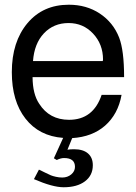

<svg xmlns="http://www.w3.org/2000/svg" viewBox="-20 -559 573 809"><path d="M119.1 -301.8H413.1Q414.1 -304.7 414.1 -308.1Q414.1 -372.6 372.1 -417.5Q330.6 -461.9 269 -461.9Q206.1 -461.9 165 -418.5Q124.5 -375.5 119.1 -301.8ZM144 155.8Q146.5 156.7 150.1 158.4Q153.8 160.2 159.4 163.1Q165 166 169.4 168Q191.4 178.2 194.3 179.7Q202.6 183.1 215.8 186Q229 189 242.2 189Q264.6 189 280.3 175.8Q295.9 162.6 295.9 144Q295.9 106.9 250 106.9Q235.8 106.9 219.2 115.2L207 107.9L246.1 22Q145 14.6 87.4 -59.1Q29.8 -132.8 29.8 -254.9Q29.8 -382.8 95.7 -461.4Q161.1 -539.1 270 -539.1Q344.2 -539.1 400.4 -502Q457 -464.4 481.9 -400.9Q502.9 -346.7 502.9 -233.9H117.2Q117.7 -162.6 145 -122.1Q188 -54.2 271 -54.2Q373 -54.2 408.2 -159.2H492.2Q477.5 -77.6 422.4 -29.3Q368.7 17.6 284.2 22.9L264.2 71.8Q275.9 69.8 292 69.8Q330.1 69.8 350.6 87.4Q371.1 105 371.1 137.2Q371.1 180.2 337.9 205.1Q304.7 230 248 230Q201.7 230 123 195.8Z"/></svg>

Font: Miedinger*
Style: Book
Weight: 400
Version: Version 001.000